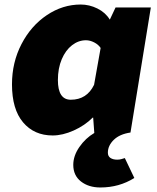

<svg xmlns="http://www.w3.org/2000/svg" viewBox="-20 -586 695 849"><path d="M304 143Q304 103 331 64Q358 25 397 2L392 -66H390Q355 -31 306 -9Q257 13 213 13Q131 13 82 -45Q33 -103 33 -213Q33 -310 75 -391Q117 -472 187 -519Q257 -566 337 -566Q375 -566 410.5 -548.5Q446 -531 465 -500H466L491 -553H647L557 0Q509 7 483 32.5Q457 58 457 89Q457 105 468.5 112.5Q480 120 498 120Q509 120 517 117.5Q525 115 532 113L574 201Q507 243 424 243Q372 243 338 216.5Q304 190 304 143ZM396 -211 425 -374Q415 -389 396.5 -398.5Q378 -408 360 -408Q327 -408 298.5 -386Q270 -364 253 -324Q236 -284 236 -232Q236 -145 293 -145Q364 -145 396 -211Z"/></svg>

Font: Nebula Sans Black
Style: Regular
Weight: 900
Italic angle: -9°
Designer: Paul D. Hunt for Adobe (as Source Sans)
Foundry: Nebula Entertainment & Broadcasting LLC
Version: Version 1.010